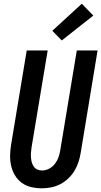

<svg xmlns="http://www.w3.org/2000/svg" viewBox="-20 -1007 546 1035"><path d="M206 8Q176 8 148 1.5Q120 -5 98 -21Q76 -37 61.5 -60.5Q47 -84 40.5 -111.5Q34 -139 34.5 -168.5Q35 -198 40 -228L124 -735H237L150 -212Q148 -198 147 -184.5Q146 -171 147 -157.5Q148 -144 151.5 -131.5Q155 -119 162.5 -108.5Q170 -98 182 -93Q194 -88 207 -88Q227 -88 245.5 -98Q264 -108 276.5 -124.5Q289 -141 295.5 -160Q302 -179 305 -198L394 -735H506L415 -183Q411 -158 403 -133.5Q395 -109 381.5 -86.5Q368 -64 348 -45Q328 -26 304.5 -14Q281 -2 256 3Q231 8 206 8ZM313 -789 262 -841 421 -987 483 -923Z"/></svg>

Font: Iosevka SS04 Oblique
Style: Bold
Weight: 700
Italic angle: -9°
Monospace: yes
Designer: Belleve Invis
Foundry: Belleve Invis
Version: Version 19.0.0; ttfautohint (v1.8.4)